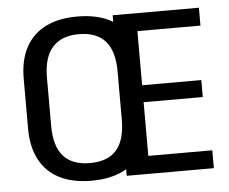

<svg xmlns="http://www.w3.org/2000/svg" viewBox="-51 -767 993 834"><g transform="rotate(-5 445.5 -350.0)"><path d="M315 8Q234 8 177 -20.5Q120 -49 90 -105Q60 -161 60 -241V-459Q60 -540 90 -595.5Q120 -651 176.5 -679.5Q233 -708 315 -708Q397 -708 454 -679.5Q511 -651 540.5 -595.5Q570 -540 570 -459V-241Q570 -161 540.5 -105Q511 -49 454 -20.5Q397 8 315 8ZM315 -69Q393 -69 431 -112.5Q469 -156 469 -245V-455Q469 -544 430.5 -587.5Q392 -631 315 -631Q239 -631 200 -587Q161 -543 161 -455V-245Q161 -156 199.5 -112.5Q238 -69 315 -69ZM547 -78H849V0H469V-700H845V-622H547L570 -684V-346L547 -386H828V-312H547L570 -352V-16Z"/></g></svg>

Font: Pathway Extreme SemiCondensed Medium
Style: Regular
Weight: 500
Width: 4
Version: Version 1.001;gftools[0.9.26]